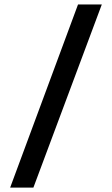

<svg xmlns="http://www.w3.org/2000/svg" viewBox="-20 -747 503 859"><path d="M25.4 92.3 329.1 -727.1H435.5L129.4 92.3Z"/></svg>

Font: Oxygen
Style: Bold
Weight: 700
Designer: vernon adams
Foundry: Vernon Adams
Version: Version 0.2.3 webfont; ttfautohint (v0.93.3-1d66) -l 8 -r 50